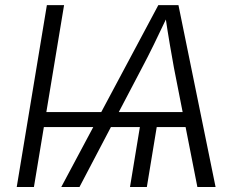

<svg xmlns="http://www.w3.org/2000/svg" viewBox="-20 -748 951 768"><path d="M236.3 -727.5 115.7 0H46.9L167.5 -727.5ZM611.8 -269.5 567.4 0H500L544.4 -269.5ZM225.1 0 613.3 -727.5H693.8L842.3 0H769.5L675.8 -476.6Q668.9 -514.2 659.7 -567.9Q650.4 -621.6 639.6 -695.8H655.8Q621.6 -623.5 595.5 -570.1Q569.3 -516.6 547.9 -476.6L297.9 0ZM123 -239.7 132.8 -299.8H766.6L756.3 -239.7Z"/></svg>

Font: Inter 18pt Light
Style: Italic
Weight: 300
Italic angle: -9.3988°
Designer: Rasmus Andersson
Foundry: rsms
Version: Version 4.001;git-66647c0bb